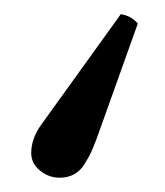

<svg xmlns="http://www.w3.org/2000/svg" viewBox="-20 -119 232 270"><path d="M64 130.9Q48.3 130.9 36.1 120.8Q23.9 110.8 23.9 96.2Q23.9 75.7 38.1 56.2L149.9 -99.1Q164.6 -96.7 173.8 -85.9L116.2 75.2Q111.3 87.9 108.4 94.5Q105.5 101.1 99.1 111.3Q92.8 121.6 84 126.2Q75.2 130.9 64 130.9Z"/></svg>

Font: Linux Libertine Display G
Style: Regular
Weight: 400
Designer: Philipp H. Poll
Foundry: Philipp H. Poll
Version: Version 5.0.9